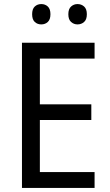

<svg xmlns="http://www.w3.org/2000/svg" viewBox="-20 -924 540 944"><path d="M445 0H88V-714H445V-636H176V-411H429V-334H176V-78H445ZM138 -854Q138 -880 151 -892Q164 -904 183 -904Q202 -904 215 -892Q228 -880 228 -854Q228 -828 215 -816Q202 -804 183 -804Q164 -804 151 -816Q138 -828 138 -854ZM316 -854Q316 -880 329.5 -892Q343 -904 361 -904Q380 -904 393.5 -892Q407 -880 407 -854Q407 -828 393.5 -816Q380 -804 361 -804Q343 -804 329.5 -816Q316 -828 316 -854Z"/></svg>

Font: Noto Sans Gurmukhi UI SemiCondensed
Style: Regular
Weight: 400
Width: 4
Designer: Jelle Bosma - Monotype Design Team
Foundry: Monotype Imaging Inc.
Version: Version 2.004; ttfautohint (v1.8.4.7-5d5b)